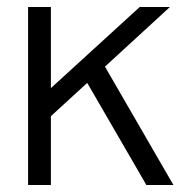

<svg xmlns="http://www.w3.org/2000/svg" viewBox="-20 -527 534 547"><path d="M90 -164V-244L378 -507H464L256 -316L245 -306ZM60 0V-507H125V0ZM397 0 218 -309 267 -358 474 0Z"/></svg>

Font: TikTok Sans Light
Style: Regular
Weight: 300
Version: Version 4.000